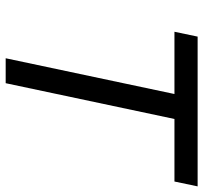

<svg xmlns="http://www.w3.org/2000/svg" viewBox="-40 -676 716 676"><g transform="rotate(90 318.0 -338.0)"><path d="M398.9 -594.2 272.9 0H185.1L311 -594.2H91.8L108.9 -675.8H636.2L619.1 -594.2Z"/></g></svg>

Font: Lorenzo Sans
Style: Italic
Weight: 400
Italic angle: -12°
Foundry: Intel Corporation
Version: Version 1.00; ttfautohint (v1.5)